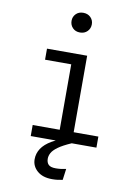

<svg xmlns="http://www.w3.org/2000/svg" viewBox="-106 -841 811 1137"><g transform="rotate(10 300.0 -272.0)"><path d="M367 -526.5V-66.5H515.5V0H120.5V-66.5H283V-460H125.5V-526.5ZM300.5 -773Q328 -773 345 -756Q362 -739 362 -714.5Q362 -689 345 -671.8Q328 -654.5 300.5 -654.5Q273.5 -654.5 256.8 -671.8Q240 -689 240 -714.5Q240 -739 256.8 -756Q273.5 -773 300.5 -773ZM354 -30.5 367 0Q315.5 22.5 288.8 42Q262 61.5 252.5 79.2Q243 97 243 114.5Q243 137 255.5 149.8Q268 162.5 299 162.5Q315 162.5 328.8 160.8Q342.5 159 361 155.5L352 222.5Q337 225.5 322.8 227.5Q308.5 229.5 289 229.5Q232 229.5 199.5 201Q167 172.5 167 131Q167 96 186.5 66.2Q206 36.5 247.2 12.5Q288.5 -11.5 354 -30.5Z"/></g></svg>

Font: Fast_Mono
Style: Regular
Weight: 400
Monospace: yes
Designer: Carrois Corporate, Edenspiekermann AG, Nikita Prokopov
Foundry: Carrois Corporate, Edenspiekermann AG, Nikita Prokopov
Version: Version 5.002